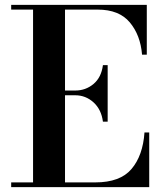

<svg xmlns="http://www.w3.org/2000/svg" viewBox="-20 -770 674 790"><path d="M26 0V-19.5H116V-730.5H26V-750H584V-545H564.5Q558 -625.5 514 -678Q470 -730.5 382 -730.5H247.5V-397.5H289.5Q332.5 -397.5 364.8 -424.5Q397 -451.5 403.5 -502H423V-269.5H403.5Q397 -319.5 364.8 -348.8Q332.5 -378 289.5 -378H247.5V-19.5H372Q474.5 -19.5 521.2 -74.8Q568 -130 574.5 -225H594V0Z"/></svg>

Font: Bodoni Moda SemiBold
Style: Regular
Weight: 600
Designer: Owen Earl
Foundry: indestructible type
Version: Version 2.005; ttfautohint (v1.8.4.7-5d5b)